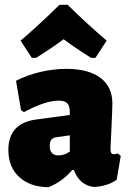

<svg xmlns="http://www.w3.org/2000/svg" viewBox="-20 -772 543 803"><path d="M450 -339Q450 -319 446 -233Q442 -157 442 -148Q442 -137 445.5 -132Q449 -127 456 -127Q463 -127 473 -130L485 -120L468 -20Q431 6 375 10Q346 8 323.5 -10Q301 -28 289 -61H282Q238 -10 182 11Q106 10 60.5 -31.5Q15 -73 15 -145Q15 -256 130 -272L272 -291V-303Q272 -329 261.5 -340Q251 -351 225 -351Q169 -351 80 -303L68 -311L47 -434Q93 -458 148.5 -471Q204 -484 258 -484Q350 -484 400 -446.5Q450 -409 450 -339ZM215 -198Q201 -196 194.5 -187.5Q188 -179 188 -162Q188 -122 225 -122Q249 -122 272 -138V-206ZM66 -602Q135 -660 229 -752H263Q333 -682 426 -602L379 -530H361Q285 -578 246 -608Q207 -578 131 -530H113Z"/></svg>

Font: Luna Sans Black
Style: Regular
Weight: 900
Designer: Juan Pablo del Peral
Foundry: Huerta Tipografica
Version: Version 2.001; ttfautohint (v1.5)